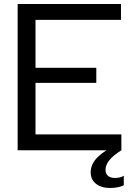

<svg xmlns="http://www.w3.org/2000/svg" viewBox="-20 -749 664 957"><path d="M68 0V-729H583V-650H157V-79H585V0ZM142 -336V-411H460V-336ZM529 188Q485 188 458.5 167Q432 146 432 110Q432 68 468 33Q504 -2 563 -26L576 -15L585 0Q545 25 525.5 49Q506 73 506 97Q506 117 518.5 127.5Q531 138 553 138Q565 138 576.5 135.5Q588 133 597 127V174Q585 181 566 184.5Q547 188 529 188Z"/></svg>

Font: Hubot Sans
Style: Regular
Weight: 400
Designer: Deni Anggara
Foundry: GitHub, Inc., Subsidiary of Microsoft Corporation
Version: Version 2.000